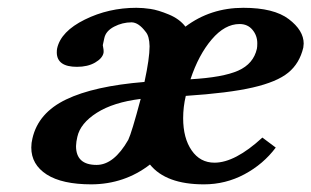

<svg xmlns="http://www.w3.org/2000/svg" viewBox="-20 -465 806 497"><path d="M600.1 -402.8Q562 -402.8 528.1 -363Q494.1 -323.2 473.1 -259.8Q557.1 -264.6 596.7 -282.2Q636.2 -299.8 645 -338.9Q646 -343.8 646 -353Q646 -373 633.5 -387.9Q621.1 -402.8 600.1 -402.8ZM312 -103Q320.8 -121.1 344.2 -209Q273.4 -200.2 230.7 -173.1Q188 -146 180.2 -110.8Q177.2 -98.6 176.8 -86.9Q176.8 -38.1 230 -38.1Q274.9 -38.1 312 -103ZM356.9 -382.8Q338.9 -406.7 320.8 -407.2Q296.9 -407.2 275.4 -396Q253.9 -384.8 250 -366.2L246.1 -348.1Q249 -335 248 -328.1Q245.1 -314 226.1 -303Q207 -292 179.2 -292Q127.4 -292 127 -329.1Q127 -335.9 127.9 -339.8Q137.7 -383.8 199.5 -414.3Q261.2 -444.8 333 -444.8Q350.1 -444.8 369.6 -441.9Q389.2 -439 417 -427.5Q444.8 -416 460 -396Q524.9 -444.8 609.9 -444.8Q689 -444.8 727.5 -415.5Q766.1 -386.2 766.1 -352.1Q766.1 -350.1 765.6 -347.2Q765.1 -344.2 765.1 -341.8Q755.4 -300.8 726.1 -276.9Q696.8 -252.9 634.3 -238.5Q571.8 -224.1 460.9 -216.8Q454.1 -188 454.1 -159.2Q454.1 -107.4 476.1 -75.7Q498 -43.9 535.2 -43.9Q588.4 -43.9 659.2 -108.9L693.8 -83Q661.6 -40 612.8 -13.9Q564 12.2 507.8 12.2Q409.7 12.2 368.2 -39.1Q302.2 11.7 216.8 12.2Q140.6 12.2 100.8 -13.4Q61 -39.1 61 -83Q61 -95.2 64 -106.9Q79.1 -172.9 151.1 -207.5Q223.1 -242.2 354 -252.9Q367.2 -314 367.2 -345.2Q366.7 -371.6 356.9 -382.8Z"/></svg>

Font: Linux Libertine
Style: Semibold Italic
Weight: 600
Italic angle: -11.5°
Designer: Philipp H. Poll
Foundry: Philipp H. Poll
Version: Version 5.1.2 ; ttfautohint (v0.9)